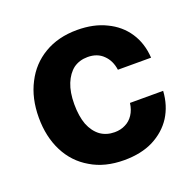

<svg xmlns="http://www.w3.org/2000/svg" viewBox="-104 -662 795 781"><g transform="rotate(-20 293.5 -271.5)"><path d="M306.6 10.7Q222.7 10.7 163.1 -25.4Q102.5 -60.5 70.3 -124Q38.1 -187.5 38.1 -270.5Q38.1 -354.5 71.3 -418Q103.5 -481.4 163.1 -516.6Q223.6 -552.7 305.7 -552.7Q377.9 -552.7 430.7 -526.4Q484.4 -501 515.6 -454.1Q546.9 -407.2 550.8 -343.8Q502.9 -343.8 407.2 -343.8Q401.4 -384.8 376 -409.2Q350.6 -434.6 308.6 -434.6Q273.4 -434.6 247.1 -416Q221.7 -396.5 207 -360.4Q192.4 -324.2 192.4 -272.5Q192.4 -220.7 206.1 -183.6Q220.7 -147.5 247.1 -127.9Q273.4 -109.4 308.6 -109.4Q335 -109.4 355.5 -120.1Q376 -129.9 389.6 -150.4Q403.3 -170.9 407.2 -200.2Q455.1 -200.2 550.8 -200.2Q546.9 -137.7 516.6 -89.8Q486.3 -43 432.6 -15.6Q379.9 10.7 306.6 10.7Z"/></g></svg>

Font: DeepSea
Style: Bold
Weight: 700
Designer: Stem
Version: Version 3.019;git-0a5106e0b